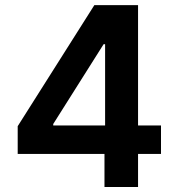

<svg xmlns="http://www.w3.org/2000/svg" viewBox="-20 -748 711 768"><path d="M50.8 -132.3V-243.2L357.4 -727.5H450.7V-571.3H394.5L192.9 -252V-246.1H624V-132.3ZM397.9 0V-166L400.4 -215.8V-727.5H532.2V0Z"/></svg>

Font: Inter Cardless
Style: Bold
Weight: 700
Designer: Rasmus Andersson
Foundry: rsms
Version: Version 4.001;git-9221beed3